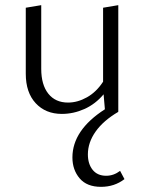

<svg xmlns="http://www.w3.org/2000/svg" viewBox="-20 -438 560 745"><path d="M463 257Q424 287 372 287Q317 287 289 254Q261 221 261 173Q261 67 387 -14L382 -72Q350 -34 307.5 -15Q265 4 220 4Q157 4 118.5 -37.5Q80 -79 80 -152V-408L140 -418V-171Q140 -109 167.5 -74.5Q195 -40 244 -40Q281 -40 317.5 -60.5Q354 -81 380 -121V-408L439 -418V-5H438L439 -4Q381 30 351 72.5Q321 115 321 161Q321 198 339.5 221Q358 244 392 244Q421 244 446 225Z"/></svg>

Font: Ysabeau Semilight
Style: Regular
Weight: 300
Designer: Christian Thalmann (Catharsis Fonts)
Version: Version 0.003